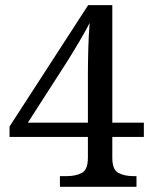

<svg xmlns="http://www.w3.org/2000/svg" viewBox="-20 -717 586 737"><path d="M210 0V-41H237.3Q270.5 -41 293.9 -53.2Q317.4 -65.4 317.4 -111.3V-191.4H16.6V-231.4L318.4 -697.3H411.1V-246.1H532.2V-191.4H411.1V-111.3Q411.1 -65.4 434.6 -53.2Q458 -41 491.2 -41H503.9V0ZM86.9 -246.1H317.4V-426.8Q317.4 -469.7 318.8 -526.9Q320.3 -584 324.2 -628.9Q319.3 -619.1 308.6 -599.6Q297.9 -580.1 284.2 -557.1Q270.5 -534.2 257.8 -513.2Q245.1 -492.2 236.3 -478.5Z"/></svg>

Font: Noto Serif Todhri
Style: Regular
Weight: 400
Designer: Mikhail Merkuryev
Version: Version 1.000; ttfautohint (v1.8.4.7-5d5b)